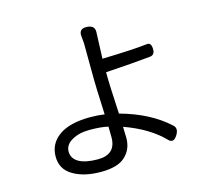

<svg xmlns="http://www.w3.org/2000/svg" viewBox="-115 -925 1230 1110"><g transform="rotate(-15 500.0 -369.5)"><path d="M467 -132 466 -196Q420 -206 356 -206Q292 -206 249 -181Q206 -157 206 -115Q206 -74 246 -51Q286 -29 358 -29Q467 -29 467 -132ZM489 -785Q541 -785 540 -743L534 -584Q722 -589 804 -599Q830 -602 831 -564Q833 -527 802 -524Q694 -513 534 -503Q534 -427 544 -253Q720 -205 829 -105Q855 -83 831 -45Q807 -7 782 -30Q696 -120 547 -173Q549 -121 549 -106Q549 -39 504 3Q460 46 358 46Q256 46 191 7Q126 -31 126 -107Q126 -184 190 -230Q254 -276 378 -276Q421 -276 463 -270Q455 -432 455 -537Q455 -643 454 -699L450 -742Q446 -785 489 -785Z"/></g></svg>

Font: Swei Gothic CJK TC Regular
Style: Regular
Weight: 400
Version: Version 2.129